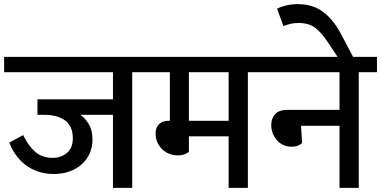

<svg xmlns="http://www.w3.org/2000/svg" viewBox="-30 -908 1842 928"><path d="M358 -353Q378 -341 397.5 -310.5Q417 -280 417 -233Q417 -196 403 -165.5Q389 -135 364 -113Q339 -91 305 -79Q271 -67 231 -67Q188 -67 153.5 -79Q119 -91 92.5 -111.5Q66 -132 46.5 -159.5Q27 -187 15 -219L82 -255Q107 -203 140.5 -174Q174 -145 225 -145Q264 -145 293 -168.5Q322 -192 322 -240Q322 -298 285 -325.5Q248 -353 185 -353H151V-428H516V-559H-10V-633H697V-559H609V0H516V-353Z M883 -559V-324H1075V-559ZM883 -175Q878 -169 863.5 -163Q849 -157 829 -157Q808 -157 788.5 -164.5Q769 -172 754.5 -186Q740 -200 731 -219.5Q722 -239 722 -263Q722 -292 739 -308Q756 -324 782 -324H791V-559H677V-633H1256V-559H1168V0H1075V-249H883Z M1611 -377V-559H1236V-633H1792V-559H1704V0H1611V-300H1425L1430 -217Q1426 -212 1413 -205.5Q1400 -199 1379 -199Q1358 -199 1340 -207Q1322 -215 1309 -229.5Q1296 -244 1288.5 -263Q1281 -282 1281 -304Q1281 -336 1300 -356.5Q1319 -377 1359 -377Z M1309 -866Q1326 -875 1352.5 -881.5Q1379 -888 1408 -888Q1483 -888 1532.5 -850Q1582 -812 1617 -746L1693 -602H1622L1554 -705Q1524 -750 1493.5 -773.5Q1463 -797 1412 -797Q1392 -797 1373 -792.5Q1354 -788 1340 -782Z"/></svg>

Font: Mukta Medium
Style: Regular
Weight: 500
Designer: Girish Dalvi and Yashodeep Gholap
Foundry: Ek Type
Version: Version 2.538;PS 1.002;hotconv 16.6.51;makeotf.lib2.5.65220;